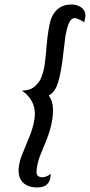

<svg xmlns="http://www.w3.org/2000/svg" viewBox="-20 -741 397 847"><path d="M194.8 32.2C184.6 38.1 174.8 41 166 41C150.4 41 141.1 32.7 141.1 19C141.1 2 145 -19 152.8 -43C155.3 -50.8 159.7 -62 166 -76.7C171.9 -90.8 175.3 -99.6 176.8 -103C201.7 -160.6 213.9 -211.4 213.9 -254.9C213.9 -281.7 207.5 -303.2 194.8 -319.8C209.5 -327.1 220.7 -339.8 229 -357.9C239.3 -380.9 247.6 -418 254.9 -469.2C256.8 -482.9 259.3 -502.9 262.2 -529.3C265.1 -555.7 267.6 -574.2 269 -585C278.8 -633.3 288.6 -661.1 310.1 -661.1C313.5 -661.1 319.8 -659.2 328.1 -655.8C332.5 -653.8 341.8 -648.4 345.2 -647L351.1 -643.1L353 -648.9C355.5 -659.2 356.9 -667.5 356.9 -673.8C356.9 -702.6 328.6 -721.2 294.9 -721.2C253.4 -721.2 224.1 -701.7 207 -662.1C197.8 -638.2 190.4 -595.7 185.1 -534.2C183.6 -518.1 182.6 -506.3 182.1 -498.5C181.2 -490.2 179.7 -479.5 178.2 -465.3C176.8 -451.2 174.8 -440.4 172.9 -433.1C170.4 -425.8 168 -416.5 164.6 -405.8C157.7 -384.3 148.4 -375 136.2 -362.3C124 -349.6 106.9 -343.8 86.9 -341.8L76.2 -340.8L85 -335C117.7 -309.6 133.8 -277.3 133.8 -238.8C133.8 -225.1 131.8 -210 127.9 -193.8C123.5 -177.2 120.1 -164.6 116.7 -155.8C113.3 -146.5 107.4 -131.8 99.1 -111.8C84 -75.2 75.7 -54.7 74.2 -50.8C65.9 -25.9 62 -4.9 62 11.2C62 56.6 89.8 85.9 144 85.9C181.2 85.9 200.7 68.8 203.1 35.2L204.1 25.9Z"/></svg>

Font: Dancing Script
Style: Regular
Weight: 800
Designer: Pablo Impallari
Foundry: Pablo Impallari
Version: Version 2.001